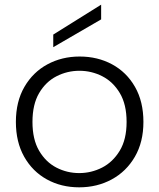

<svg xmlns="http://www.w3.org/2000/svg" viewBox="-20 -795 682 822"><path d="M319 7Q242 7 180.5 -27Q119 -61 83.5 -124Q48 -187 48 -273Q48 -360 84.5 -423Q121 -486 183 -519.5Q245 -553 321 -553Q398 -553 460 -519.5Q522 -486 558 -423Q594 -360 594 -273Q594 -187 557.5 -124Q521 -61 458.5 -27Q396 7 319 7ZM319 -54Q371 -54 417 -77.5Q463 -101 492.5 -149.5Q522 -198 522 -273Q522 -348 493 -396.5Q464 -445 418 -468.5Q372 -492 320 -492Q268 -492 222 -468.5Q176 -445 147.5 -396.5Q119 -348 119 -273Q119 -198 147.5 -149.5Q176 -101 221.5 -77.5Q267 -54 319 -54ZM413 -775V-712L208 -593V-647Z"/></svg>

Font: Parkinsans Light
Style: Regular
Weight: 300
Designer: Red Stone, Indian Type Foundry
Foundry: Indian Type Foundry
Version: Version 1.000